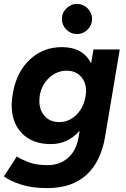

<svg xmlns="http://www.w3.org/2000/svg" viewBox="-32 -754 649 986"><path d="M-12 152 54 50Q86 69 122 81.5Q158 94 213 94Q274 94 317 57Q360 20 372 -51L377 -83Q317 -14 229 -14Q136 -14 82 -68Q28 -122 28 -215Q28 -244 34 -275Q53 -384 121 -448Q189 -512 286 -512Q341 -512 378.5 -490.5Q416 -469 436 -428L448 -500H583L508 -54Q487 75 412.5 143.5Q338 212 211 212Q132 212 76.5 194Q21 176 -12 152ZM170 -237Q170 -188 198 -157.5Q226 -127 272 -127Q322 -127 359.5 -163.5Q397 -200 407 -258Q410 -273 410 -287Q410 -333 382.5 -362Q355 -391 311 -391Q260 -391 221 -355Q182 -319 172 -263Q170 -245 170 -237ZM286 -656Q286 -688 309 -711Q332 -734 363 -734Q395 -734 418 -711Q441 -688 441 -656Q441 -625 418 -602Q395 -579 363 -579Q332 -579 309 -602Q286 -625 286 -656Z"/></svg>

Font: Oak Sans
Style: Bold Italic
Weight: 700
Italic angle: -9.5°
Foundry: Erik Kennedy, Walven
Version: Version 1.000